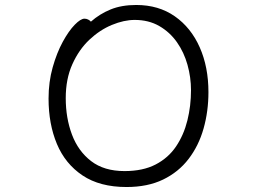

<svg xmlns="http://www.w3.org/2000/svg" viewBox="-20 -733 1040 771"><path d="M345 -646Q380 -677 424 -695Q468 -713 527 -713Q617 -713 682 -667.5Q747 -622 782 -543Q817 -464 817 -363Q817 -286 797.5 -217Q778 -148 737.5 -95Q697 -42 635 -12Q573 18 488 18Q381 18 311.5 -28.5Q242 -75 208.5 -155Q175 -235 175 -337Q175 -404 191.5 -462.5Q208 -521 232 -565Q256 -609 280 -633.5Q304 -658 319 -658Q327 -658 334 -654.5Q341 -651 345 -646ZM480 -46Q554 -46 605 -72.5Q656 -99 687 -145Q718 -191 732.5 -249.5Q747 -308 747 -371Q747 -422 733 -472.5Q719 -523 690.5 -563.5Q662 -604 619.5 -628.5Q577 -653 521 -653Q478 -653 429.5 -633Q381 -613 339 -573.5Q297 -534 270.5 -475Q244 -416 244 -339Q244 -259 269 -192.5Q294 -126 346 -86Q398 -46 480 -46Z"/></svg>

Font: Moon Stars Kai T
Style: Regular
Weight: 400
Designer: GuiWonder
Version: Version 1.101